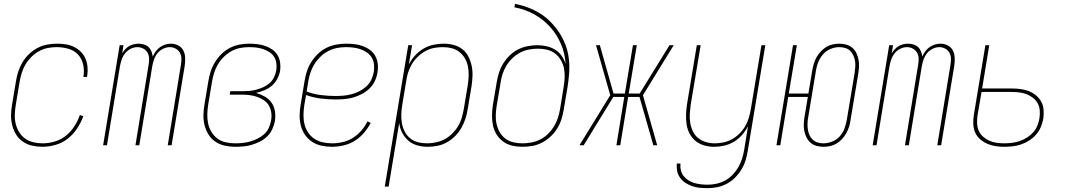

<svg xmlns="http://www.w3.org/2000/svg" viewBox="-20 -755 5540 998"><path d="M201 8Q173 8 146.5 2Q120 -4 98.5 -19Q77 -34 63.5 -56Q50 -78 43.5 -104Q37 -130 37.5 -157.5Q38 -185 43 -213L63 -333Q67 -358 75 -383Q83 -408 97 -431.5Q111 -455 131 -474Q151 -493 174.5 -505.5Q198 -518 224 -523Q250 -528 276 -528Q299 -528 322 -524.5Q345 -521 365 -511Q385 -501 400.5 -485.5Q416 -470 424.5 -449.5Q433 -429 435 -406Q437 -383 433 -359L432 -355H413L414 -359Q419 -390 412 -420.5Q405 -451 385 -472Q365 -493 335.5 -501.5Q306 -510 274 -510Q251 -510 228 -505.5Q205 -501 183 -489Q161 -477 143 -459Q125 -441 112.5 -420Q100 -399 93 -376Q86 -353 82 -330L62 -210Q58 -185 57 -160Q56 -135 61.5 -112Q67 -89 79.5 -68.5Q92 -48 111 -34.5Q130 -21 153.5 -15.5Q177 -10 202 -10Q233 -10 265 -19.5Q297 -29 322.5 -49.5Q348 -70 366.5 -98.5Q385 -127 395 -157L413 -151Q401 -118 381 -87.5Q361 -57 332.5 -34.5Q304 -12 269 -2Q234 8 201 8Z M516 0 602 -520H622L615 -478Q622 -489 631 -499Q640 -509 651.5 -515.5Q663 -522 675.5 -525Q688 -528 700 -528Q715 -528 729 -523.5Q743 -519 752.5 -510Q762 -501 767 -488Q772 -475 774 -461Q780 -475 789.5 -488Q799 -501 812 -510Q825 -519 839.5 -523.5Q854 -528 869 -528Q889 -528 907 -518.5Q925 -509 933.5 -491.5Q942 -474 942.5 -453Q943 -432 940 -412L872 0H852L920 -415Q923 -432 923 -449Q923 -466 915.5 -480Q908 -494 893.5 -502Q879 -510 862 -510Q845 -510 827 -501Q809 -492 797.5 -477Q786 -462 780 -444Q774 -426 771 -408L704 0H684L752 -415Q755 -432 755 -449Q755 -466 747.5 -480Q740 -494 725.5 -502Q711 -510 694 -510Q676 -510 658.5 -501Q641 -492 629.5 -477Q618 -462 612 -444Q606 -426 603 -408L536 0Z M1202 8Q1174 8 1147.5 2Q1121 -4 1099.5 -18.5Q1078 -33 1064 -55.5Q1050 -78 1043.5 -103.5Q1037 -129 1037.5 -157Q1038 -185 1043 -213L1063 -333Q1067 -358 1075 -383Q1083 -408 1097 -431Q1111 -454 1130.5 -473.5Q1150 -493 1174 -505.5Q1198 -518 1223.5 -523Q1249 -528 1274 -528Q1296 -528 1317.5 -525.5Q1339 -523 1359 -516Q1379 -509 1395.5 -497.5Q1412 -486 1422.5 -468.5Q1433 -451 1436 -430Q1439 -409 1436 -387Q1432 -365 1421 -344.5Q1410 -324 1393 -309.5Q1376 -295 1354.5 -286Q1333 -277 1311 -272Q1335 -265 1356.5 -253Q1378 -241 1391.5 -221.5Q1405 -202 1409 -177Q1413 -152 1409 -126Q1405 -105 1395.5 -84Q1386 -63 1369.5 -46.5Q1353 -30 1332 -19.5Q1311 -9 1289.5 -2.5Q1268 4 1246 6Q1224 8 1202 8ZM1202 -10Q1222 -10 1241.5 -12Q1261 -14 1280.5 -19.5Q1300 -25 1319 -34.5Q1338 -44 1353.5 -58Q1369 -72 1377.5 -91Q1386 -110 1389 -129Q1393 -150 1390 -170Q1387 -190 1377.5 -206.5Q1368 -223 1351.5 -234Q1335 -245 1316.5 -251.5Q1298 -258 1278 -260.5Q1258 -263 1237 -263H1174L1177 -281H1240Q1258 -281 1276.5 -282.5Q1295 -284 1313 -289Q1331 -294 1349 -302Q1367 -310 1381.5 -323Q1396 -336 1404.5 -353.5Q1413 -371 1416 -389Q1419 -408 1416.5 -426.5Q1414 -445 1404.5 -460Q1395 -475 1380 -484.5Q1365 -494 1347.5 -500Q1330 -506 1311.5 -508Q1293 -510 1274 -510Q1251 -510 1228 -505.5Q1205 -501 1183 -489Q1161 -477 1143 -459Q1125 -441 1112.5 -420Q1100 -399 1093 -376Q1086 -353 1082 -330L1062 -210Q1058 -185 1057.5 -160Q1057 -135 1062 -112Q1067 -89 1079.5 -68.5Q1092 -48 1110.5 -34.5Q1129 -21 1153 -15.5Q1177 -10 1202 -10Z M1705 8Q1677 8 1650 2Q1623 -4 1601.5 -18.5Q1580 -33 1565 -55Q1550 -77 1543.5 -103Q1537 -129 1537.5 -157Q1538 -185 1543 -213L1563 -333Q1567 -359 1575 -384Q1583 -409 1597.5 -432Q1612 -455 1632 -474.5Q1652 -494 1676 -506Q1700 -518 1726.5 -523Q1753 -528 1778 -528Q1801 -528 1823 -525.5Q1845 -523 1865.5 -515.5Q1886 -508 1903.5 -495Q1921 -482 1931 -463.5Q1941 -445 1943.5 -423Q1946 -401 1942 -378Q1939 -356 1928.5 -334Q1918 -312 1900.5 -295Q1883 -278 1861 -266.5Q1839 -255 1816.5 -248.5Q1794 -242 1771 -240Q1748 -238 1725 -238Q1685 -238 1646 -243Q1607 -248 1571 -261L1562 -210Q1558 -185 1557.5 -159.5Q1557 -134 1562.5 -110.5Q1568 -87 1581 -67Q1594 -47 1613.5 -34Q1633 -21 1657 -15.5Q1681 -10 1707 -10Q1734 -10 1762 -16.5Q1790 -23 1814.5 -38.5Q1839 -54 1858.5 -76.5Q1878 -99 1890 -124L1907 -116Q1892 -88 1871 -63.5Q1850 -39 1823 -22.5Q1796 -6 1765.5 1Q1735 8 1705 8ZM1725 -256Q1746 -256 1767 -258Q1788 -260 1808.5 -265.5Q1829 -271 1848.5 -281Q1868 -291 1884.5 -306Q1901 -321 1910 -340.5Q1919 -360 1923 -381Q1926 -401 1924 -420.5Q1922 -440 1912.5 -455.5Q1903 -471 1887.5 -482Q1872 -493 1854.5 -499Q1837 -505 1817.5 -507.5Q1798 -510 1778 -510Q1755 -510 1731.5 -505.5Q1708 -501 1686 -489.5Q1664 -478 1645.5 -460Q1627 -442 1614 -421Q1601 -400 1593.5 -377Q1586 -354 1582 -330L1574 -279Q1609 -266 1647.5 -261Q1686 -256 1725 -256Z M1980 215 2102 -520H2122L2105 -420Q2118 -445 2137.5 -466.5Q2157 -488 2181 -502Q2205 -516 2232 -522Q2259 -528 2285 -528Q2312 -528 2337.5 -521.5Q2363 -515 2383 -499.5Q2403 -484 2414.5 -461.5Q2426 -439 2431.5 -413.5Q2437 -388 2436 -361Q2435 -334 2431 -307L2411 -187Q2407 -162 2399 -137.5Q2391 -113 2378 -90Q2365 -67 2345.5 -47.5Q2326 -28 2302.5 -15Q2279 -2 2253.5 3Q2228 8 2203 8Q2175 8 2148.5 0.5Q2122 -7 2102.5 -24Q2083 -41 2070.5 -65Q2058 -89 2055 -116L2000 215ZM2200 -10Q2223 -10 2246.5 -15Q2270 -20 2291.5 -31.5Q2313 -43 2331 -61Q2349 -79 2361.5 -100Q2374 -121 2380.5 -144Q2387 -167 2391 -190L2411 -310Q2415 -334 2416 -358.5Q2417 -383 2413 -406Q2409 -429 2398 -449Q2387 -469 2369.5 -483.5Q2352 -498 2329 -504Q2306 -510 2281 -510Q2258 -510 2235 -505.5Q2212 -501 2190.5 -489Q2169 -477 2151 -459.5Q2133 -442 2120.5 -421Q2108 -400 2101 -377Q2094 -354 2091 -331L2071 -211Q2067 -187 2066 -162.5Q2065 -138 2069 -115Q2073 -92 2083.5 -71.5Q2094 -51 2111.5 -36.5Q2129 -22 2152 -16Q2175 -10 2200 -10Z M2696 8Q2668 8 2642 2Q2616 -4 2595.5 -19Q2575 -34 2561.5 -55.5Q2548 -77 2542.5 -102.5Q2537 -128 2537.5 -155.5Q2538 -183 2542 -210L2562 -328Q2566 -353 2574 -378Q2582 -403 2596 -425.5Q2610 -448 2629.5 -467Q2649 -486 2673 -498Q2697 -510 2722.5 -515Q2748 -520 2773 -520Q2798 -520 2822 -514.5Q2846 -509 2866 -496.5Q2886 -484 2899.5 -464.5Q2913 -445 2920 -422Q2917 -477 2895.5 -527Q2874 -577 2838.5 -616Q2803 -655 2756 -681Q2709 -707 2654 -717L2657 -735Q2693 -728 2727 -715Q2761 -702 2790.5 -683Q2820 -664 2844 -639Q2868 -614 2887.5 -584.5Q2907 -555 2919.5 -521.5Q2932 -488 2936.5 -451.5Q2941 -415 2938.5 -377.5Q2936 -340 2930 -302L2910 -184Q2906 -159 2898 -134Q2890 -109 2875.5 -86Q2861 -63 2841 -44.5Q2821 -26 2797 -13.5Q2773 -1 2747 3.5Q2721 8 2696 8ZM2696 -10Q2719 -10 2742.5 -14.5Q2766 -19 2788 -30Q2810 -41 2828 -58.5Q2846 -76 2859 -97Q2872 -118 2879.5 -141Q2887 -164 2891 -187L2910 -304Q2914 -328 2915 -352.5Q2916 -377 2911.5 -400Q2907 -423 2895 -443Q2883 -463 2865 -477Q2847 -491 2824 -496.5Q2801 -502 2776 -502Q2753 -502 2729.5 -497.5Q2706 -493 2684.5 -482Q2663 -471 2644.5 -453.5Q2626 -436 2613 -415Q2600 -394 2592.5 -371Q2585 -348 2582 -325L2562 -207Q2558 -183 2557 -158.5Q2556 -134 2561 -111Q2566 -88 2577.5 -68Q2589 -48 2607 -34.5Q2625 -21 2648 -15.5Q2671 -10 2696 -10Z M2992 0 3152 -260 3078 -520H3098L3169 -269H3228L3270 -520H3290L3248 -269H3305L3460 -520H3482L3322 -260L3396 0H3376L3304 -251H3245L3204 0H3184L3225 -251H3168L3014 0Z M3657 223Q3636 223 3616 221Q3596 219 3577.5 212.5Q3559 206 3543 195.5Q3527 185 3515.5 169.5Q3504 154 3500 135Q3496 116 3498 95H3517Q3515 113 3519 130Q3523 147 3533.5 160Q3544 173 3558 182Q3572 191 3588.5 196Q3605 201 3623 203Q3641 205 3658 205Q3681 205 3704 200Q3727 195 3748.5 183.5Q3770 172 3787.5 154Q3805 136 3817.5 114.5Q3830 93 3837 70.5Q3844 48 3848 25L3868 -99Q3856 -75 3837 -53.5Q3818 -32 3794.5 -18Q3771 -4 3744.5 2Q3718 8 3692 8Q3665 8 3640.5 1Q3616 -6 3596.5 -21.5Q3577 -37 3565 -59.5Q3553 -82 3549 -107.5Q3545 -133 3546 -159.5Q3547 -186 3551 -213L3602 -520H3622L3570 -210Q3567 -186 3565.5 -162Q3564 -138 3568 -115Q3572 -92 3582 -71.5Q3592 -51 3609.5 -37Q3627 -23 3649.5 -16.5Q3672 -10 3696 -10Q3718 -10 3741.5 -15Q3765 -20 3786 -32Q3807 -44 3824.5 -61.5Q3842 -79 3854 -100Q3866 -121 3872.5 -143.5Q3879 -166 3883 -189L3938 -520H3958L3867 28Q3863 53 3855.5 78Q3848 103 3834 126Q3820 149 3800.5 168.5Q3781 188 3757 200.5Q3733 213 3707.5 218Q3682 223 3657 223Z M4260 8Q4241 8 4223.5 3Q4206 -2 4193 -13.5Q4180 -25 4172 -41Q4164 -57 4160.5 -75Q4157 -93 4158 -111.5Q4159 -130 4162 -149L4179 -251H4077L4036 0H4016L4102 -520H4122L4080 -269H4182L4202 -389Q4205 -406 4210 -423.5Q4215 -441 4224 -457Q4233 -473 4246 -487Q4259 -501 4274.5 -510.5Q4290 -520 4307.5 -524Q4325 -528 4342 -528Q4361 -528 4379 -523Q4397 -518 4410.5 -506.5Q4424 -495 4431.5 -479Q4439 -463 4442.5 -445Q4446 -427 4445 -408.5Q4444 -390 4441 -371L4401 -131Q4399 -114 4393.5 -96.5Q4388 -79 4379 -63Q4370 -47 4357.5 -33Q4345 -19 4329.5 -9.5Q4314 0 4296 4Q4278 8 4260 8ZM4260 -10Q4283 -10 4306.5 -19.5Q4330 -29 4346 -47.5Q4362 -66 4370 -88.5Q4378 -111 4382 -134L4422 -374Q4424 -390 4425.5 -406Q4427 -422 4424.5 -437Q4422 -452 4416 -466Q4410 -480 4399.5 -490.5Q4389 -501 4373.5 -505.5Q4358 -510 4342 -510Q4320 -510 4297 -500.5Q4274 -491 4258 -472.5Q4242 -454 4233 -431.5Q4224 -409 4221 -386L4181 -146Q4178 -130 4177.5 -114Q4177 -98 4179 -83Q4181 -68 4187 -54Q4193 -40 4204 -29.5Q4215 -19 4229.5 -14.5Q4244 -10 4260 -10Z M4516 0 4602 -520H4622L4615 -478Q4622 -489 4631 -499Q4640 -509 4651.5 -515.5Q4663 -522 4675.5 -525Q4688 -528 4700 -528Q4715 -528 4729 -523.5Q4743 -519 4752.5 -510Q4762 -501 4767 -488Q4772 -475 4774 -461Q4780 -475 4789.5 -488Q4799 -501 4812 -510Q4825 -519 4839.5 -523.5Q4854 -528 4869 -528Q4889 -528 4907 -518.5Q4925 -509 4933.5 -491.5Q4942 -474 4942.5 -453Q4943 -432 4940 -412L4872 0H4852L4920 -415Q4923 -432 4923 -449Q4923 -466 4915.5 -480Q4908 -494 4893.5 -502Q4879 -510 4862 -510Q4845 -510 4827 -501Q4809 -492 4797.5 -477Q4786 -462 4780 -444Q4774 -426 4771 -408L4704 0H4684L4752 -415Q4755 -432 4755 -449Q4755 -466 4747.5 -480Q4740 -494 4725.5 -502Q4711 -510 4694 -510Q4676 -510 4658.5 -501Q4641 -492 4629.5 -477Q4618 -462 4612 -444Q4606 -426 4603 -408L4536 0Z M5200 8Q5176 8 5153.5 4.5Q5131 1 5111 -8Q5091 -17 5074 -32Q5057 -47 5048.5 -67Q5040 -87 5039 -110.5Q5038 -134 5042 -158L5102 -520H5122L5085 -295H5240Q5263 -295 5285.5 -292Q5308 -289 5328.5 -281Q5349 -273 5365.5 -259Q5382 -245 5392.5 -226Q5403 -207 5404.5 -184Q5406 -161 5403 -138Q5399 -116 5390 -94.5Q5381 -73 5365.5 -55.5Q5350 -38 5330 -25Q5310 -12 5288 -4.5Q5266 3 5243.5 5.5Q5221 8 5200 8ZM5200 -10Q5219 -10 5239.5 -12.5Q5260 -15 5279.5 -21.5Q5299 -28 5317.5 -39.5Q5336 -51 5350 -66.5Q5364 -82 5372 -101.5Q5380 -121 5383 -141Q5386 -161 5384.5 -181Q5383 -201 5374 -217.5Q5365 -234 5350 -246Q5335 -258 5317 -265Q5299 -272 5279.5 -274.5Q5260 -277 5239 -277H5082L5061 -155Q5058 -134 5059 -113.5Q5060 -93 5067.5 -75.5Q5075 -58 5089.5 -45Q5104 -32 5121.5 -24Q5139 -16 5159 -13Q5179 -10 5200 -10Z"/></svg>

Font: Iosevka Thin
Style: Italic
Weight: 100
Italic angle: -9°
Monospace: yes
Designer: Belleve Invis
Foundry: Belleve Invis
Version: Version 32.5.0; ttfautohint (v1.8.4)